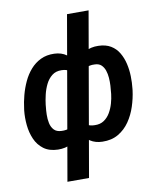

<svg xmlns="http://www.w3.org/2000/svg" viewBox="-101 -827 909 1108"><g transform="rotate(-10 354.0 -273.5)"><path d="M666 -261.7 665 -251.5Q659.2 -205.6 644 -158.9Q628.9 -112.3 602.3 -73.5Q575.7 -34.7 536.1 -11.5Q496.6 11.7 442.4 10.3Q401.9 9.3 373 -9.3Q344.2 -27.8 326.2 -58.1Q308.1 -88.4 300.5 -124.5Q293 -160.6 293.9 -196.3L312 -315.9Q318.8 -354.5 334.5 -394.3Q350.1 -434.1 375.5 -467.3Q400.9 -500.5 435.5 -520.3Q470.2 -540 514.6 -538.6Q558.1 -537.6 587.4 -519.8Q616.7 -502 634 -472.4Q651.4 -442.9 659.7 -407Q668 -371.1 668.9 -333.5Q669.9 -295.9 666 -261.7ZM539.6 -252 540.5 -262.7Q542.5 -278.8 543.7 -300.8Q544.9 -322.8 543.2 -346.2Q541.5 -369.6 534.7 -389.6Q527.8 -409.7 513.9 -422.9Q500 -436 475.6 -436.5Q444.3 -438.5 421.9 -425.3Q399.4 -412.1 384.8 -389.4Q370.1 -366.7 362.8 -340.3L334.5 -172.4Q336.4 -148.4 345.5 -130.4Q354.5 -112.3 371.8 -101.8Q389.2 -91.3 416 -91.3Q447.8 -90.3 470 -105.5Q492.2 -120.6 506.3 -145Q520.5 -169.4 528.6 -197.5Q536.6 -225.6 539.6 -252ZM28.8 -245.6 30.3 -255.9Q34.7 -293 45.2 -332.8Q55.7 -372.6 73 -409.9Q90.3 -447.3 116 -476.6Q141.6 -505.9 176.3 -522.7Q210.9 -539.6 256.3 -538.1Q298.3 -536.6 326.9 -515.9Q355.5 -495.1 372.1 -462.2Q388.7 -429.2 395.3 -391.1Q401.9 -353 400.4 -316.9L383.3 -203.1Q376.5 -164.6 360.6 -126.2Q344.7 -87.9 319.6 -56.6Q294.4 -25.4 260.3 -6.8Q226.1 11.7 182.1 10.7Q130.9 9.3 98.6 -14.9Q66.4 -39.1 49.8 -77.1Q33.2 -115.2 28.8 -159.4Q24.4 -203.6 28.8 -245.6ZM156.7 -256.3 155.8 -245.6Q153.3 -225.6 152.6 -199.5Q151.9 -173.3 157 -149.2Q162.1 -125 177 -108.9Q191.9 -92.8 220.7 -91.8Q250.5 -90.3 272.5 -101.1Q294.4 -111.8 309.3 -131.8Q324.2 -151.9 332 -177.7L359.4 -340.8Q358.9 -365.7 351.6 -387.5Q344.2 -409.2 327.6 -422.9Q311 -436.5 281.7 -437Q247.6 -438 224.9 -419.9Q202.1 -401.9 188.2 -373.5Q174.3 -345.2 167 -313.7Q159.7 -282.2 156.7 -256.3ZM203.1 203.1 368.7 -750H495.1L329.6 203.1Z"/></g></svg>

Font: Roboto SemiBold
Style: Italic
Weight: 600
Designer: Christian Robertson
Foundry: Google
Version: Version 3.009; 2024